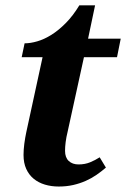

<svg xmlns="http://www.w3.org/2000/svg" viewBox="-20 -679 466 709"><path d="M270 -71.8Q293.5 -71.8 312.5 -79.6Q331.5 -87.4 348.1 -98.1L371.1 -60.1Q354.5 -45.9 336.2 -33.2Q317.9 -20.5 296.4 -11Q274.9 -1.5 250.2 4.2Q225.6 9.8 196.8 9.8Q169.4 9.8 145.8 2.7Q122.1 -4.4 104.5 -18.8Q86.9 -33.2 76.9 -55.2Q66.9 -77.1 66.9 -106.9Q66.9 -115.7 67.6 -126.5Q68.4 -137.2 69.8 -148.4Q71.3 -159.7 73.2 -170.7Q75.2 -181.6 77.1 -190.9L137.2 -467.8H60.1L70.8 -519Q92.3 -519 117.7 -526.4Q143.1 -533.7 169.7 -550.3Q196.3 -566.9 222.9 -593.8Q249.5 -620.6 272.9 -659.2H331.1L305.2 -536.1H425.8L412.1 -467.8H290L230 -193.8Q224.6 -171.9 222.4 -154.1Q220.2 -136.2 220.2 -122.1Q220.2 -97.2 233.9 -84.5Q247.6 -71.8 270 -71.8Z"/></svg>

Font: Droid Serif
Style: Bold Italic
Weight: 700
Italic angle: -12°
Designer: Monotype Design team
Foundry: Monotype Imaging Inc.
Version: Version 1.03